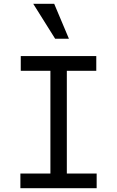

<svg xmlns="http://www.w3.org/2000/svg" viewBox="-20 -997 620 1017"><path d="M88 0H492V-78H334V-622H490V-700H90V-622H247V-78H88ZM345 -792 267 -977H156L272 -792Z"/></svg>

Font: CommitMono-dimboump
Style: Regular
Weight: 400
Monospace: yes
Designer: Eigil Nikolajsen
Foundry: Eigil Nikolajsen
Version: Version 1.143